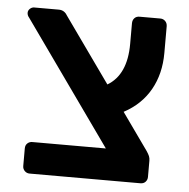

<svg xmlns="http://www.w3.org/2000/svg" viewBox="-45 -616 651 661"><g transform="rotate(5 280.0 -285.5)"><path d="M385 -240 476 -112Q482 -103 485 -96Q488 -89 488 -80V-24Q488 -14 481.5 -7Q475 0 464 0H81Q71 0 64 -7Q57 -14 57 -24V-85Q57 -96 64 -102.5Q71 -109 81 -109H335L33 -534Q26 -542 26 -551Q26 -559 32.5 -565Q39 -571 47 -571H132Q151 -571 161 -554L321 -329Q387 -368 387 -475V-546Q387 -557 393.5 -564Q400 -571 411 -571H483Q493 -571 500 -564Q507 -557 507 -546V-454Q507 -382 476 -327Q445 -272 385 -240Z"/></g></svg>

Font: Hezaedrus Medium
Style: Regular
Weight: 500
Designer: Hubert & Fischer
Foundry: Hubert & Fischer
Version: Version 1.10;September 3, 2019;FontCreator 11.5.0.2425 64-bi